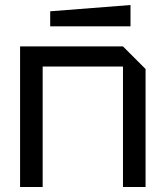

<svg xmlns="http://www.w3.org/2000/svg" viewBox="-20 -745 660 765"><path d="M60 0V-560H470L560 -470V0H470V-480H150V0ZM180 -640V-700L500 -725V-640Z"/></svg>

Font: Tektur
Style: Regular
Weight: 400
Designer: Adam Jagosz
Foundry: Adam Jagosz
Version: Version 1.005;gftools[0.9.30]